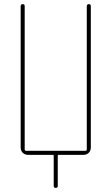

<svg xmlns="http://www.w3.org/2000/svg" viewBox="-20 -750 540 930"><path d="M115.2 0Q100.6 0 90.3 -9.8Q80.1 -19.5 80.1 -35.2V-719.7Q80.1 -729.5 89.8 -730Q99.6 -730.5 99.6 -719.7V-25.4Q99.6 -20.5 105.5 -19.5H394.5Q399.4 -19.5 400.4 -25.4V-719.7Q400.4 -729.5 410.2 -730Q419.9 -730.5 419.9 -719.7V-35.2Q419.9 -20.5 410.2 -10.3Q400.4 0 384.8 0H264.6Q259.8 0 259.8 4.9V150.4Q259.8 160.2 250 160.2Q240.2 160.2 240.2 150.4V4.9Q240.2 0 235.4 0Z"/></svg>

Font: Rounded-X Mgen+ 1m thin
Style: Regular
Weight: 100
Designer: [Source Han Sans]
Ryoko NISHIZUKA  (kana & ideographs); Paul D. Hunt (Latin, Greek & Cyrillic); Wenlong ZHANG  (bopomofo
Version: Version 1.059.20150602